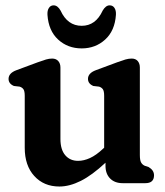

<svg xmlns="http://www.w3.org/2000/svg" viewBox="-20 -685 618 718"><path d="M72.5 -132.5V-326.5Q72.5 -344 67.8 -351Q63 -358 53.5 -361L32 -363.5Q12 -372 12 -390Q12 -411.5 41.5 -422.5L121 -452Q140 -459 152 -462.5Q164 -466 175 -466Q189.5 -466 197.8 -456.8Q206 -447.5 206 -432.5V-165.5Q206 -125.5 224 -104.5Q242 -83.5 272 -83.5Q293.5 -83.5 316.5 -94Q339.5 -104.5 364.5 -128L369.5 -132.5V-326.5Q369.5 -344 364.8 -351Q360 -358 350.5 -361L329 -363.5Q309 -372 309 -390Q309 -411.5 338.5 -422.5L418 -452Q437 -459 449 -462.5Q461 -466 472.5 -466Q487 -466 495 -456.8Q503 -447.5 503 -432.5V-105.5Q503 -85.5 507.8 -77.2Q512.5 -69 521.5 -65L535.5 -60.5Q556 -48.5 556 -29.5Q556 0 523.5 0H439Q409 0 391.8 -17.5Q374.5 -35 374.5 -65V-76.5Q324 -29.5 282 -8.5Q240 12.5 202 12.5Q144 12.5 108.2 -26.8Q72.5 -66 72.5 -132.5ZM285.5 -588.5Q338 -588.5 364 -645.5Q375.5 -665 390 -665Q402 -665 408.2 -655.2Q414.5 -645.5 413.5 -629.5Q409.5 -570 373.2 -537Q337 -504 285.5 -504Q233.5 -504 197.5 -537Q161.5 -570 157.5 -629.5Q156.5 -645.5 162.8 -655.2Q169 -665 180.5 -665Q195.5 -665 206.5 -645.5Q232.5 -588.5 285.5 -588.5Z"/></svg>

Font: Fraunces 72pt S100 SemiBold
Style: Regular
Weight: 600
Version: Version 1.000; ttfautohint (v1.8.3)